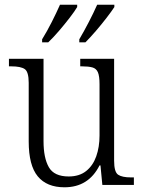

<svg xmlns="http://www.w3.org/2000/svg" viewBox="-20 -786 610 816"><path d="M254 10Q179 10 140.5 -36.5Q102 -83 102 -185V-434Q102 -481 85 -492.5Q68 -504 28 -504H18V-536H165V-186Q165 -115 187.5 -75.5Q210 -36 272 -36Q317 -36 346 -59Q375 -82 389 -121.5Q403 -161 403 -210V-428Q403 -463 396 -479Q389 -495 372.5 -499.5Q356 -504 329 -504H321V-536H465V-103Q465 -55 482 -43.5Q499 -32 537 -32H549V0H415L407 -83H403Q356 10 254 10ZM317 -619Q337 -653 357.5 -692.5Q378 -732 393 -766H466V-756Q455 -739 433.5 -711Q412 -683 387.5 -654.5Q363 -626 343 -606H317ZM159 -619Q180 -653 200 -692.5Q220 -732 235 -766H308V-756Q298 -739 276.5 -711Q255 -683 230.5 -654.5Q206 -626 185 -606H159Z"/></svg>

Font: Noto Serif SemiCondensed Light
Style: Regular
Weight: 300
Width: 4
Designer: Monotype Design Team
Foundry: Monotype Imaging Inc.
Version: Version 2.013